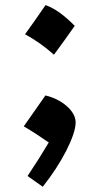

<svg xmlns="http://www.w3.org/2000/svg" viewBox="-20 -659 386 742"><path d="M156.1 -639.4Q136.8 -611.3 117.2 -583.3Q97.7 -555.3 76.9 -526.7Q108.3 -509.4 136.1 -489.5Q163.9 -469.5 188.5 -447.5Q209.6 -476 229.5 -503.8Q249.5 -531.7 268.8 -559.1Q242.4 -586.2 214.3 -607.2Q186.1 -628.3 156.1 -639.4ZM155.5 -290.1Q133.1 -258 112.9 -229.2Q92.8 -200.4 71.8 -170.7Q96.8 -156.1 119.1 -141.6Q141.5 -127 168.4 -108.3Q150.3 -78.1 130.6 -46.6Q110.8 -15.2 86.5 21.2L145.2 62.7Q172.3 28.8 195.4 -6.8Q218.5 -42.4 235.8 -76Q253 -109.6 262.6 -138Q272.3 -166.4 272.3 -185.8Q272.3 -202.6 263.2 -218.8Q254 -235 237.8 -249.1Q221.7 -263.3 200.6 -273.9Q179.5 -284.6 155.5 -290.1Z"/></svg>

Font: Pinar-VF-FD
Style: Regular
Weight: 300
Designer: Amin Abedi
Version: Version 3.0